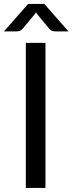

<svg xmlns="http://www.w3.org/2000/svg" viewBox="-36 -928 358 948"><path d="M188.5 0H91.5V-716.5H188.5ZM302 -773H237Q231 -773 222.8 -775.2Q214.5 -777.5 206 -787.5L147.5 -858L141.5 -867L135.5 -858L77 -787.5Q68.5 -777.5 60.2 -775.2Q52 -773 46 -773H-16.5L103 -908.5H183Z"/></svg>

Font: Lato
Style: Regular
Weight: 400
Designer: Lukasz Dziedzic with Adam Twardoch and Botio Nikoltchev
Foundry: tyPoland Lukasz Dziedzic
Version: Version 2.010; 2014-09-01; http://www.latofonts.com/; ttfaut